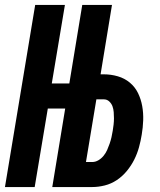

<svg xmlns="http://www.w3.org/2000/svg" viewBox="-27 -755 647 775"><path d="M-7 0 115 -735H235L182 -418H313L296 -317H166L113 0ZM184 0 305 -735H425L379 -455H392Q421 -455 448.5 -447Q476 -439 497 -421.5Q518 -404 530 -379.5Q542 -355 547 -327Q552 -299 551 -269.5Q550 -240 545 -211Q541 -186 534 -160.5Q527 -135 515 -111Q503 -87 485.5 -65.5Q468 -44 445 -28.5Q422 -13 396 -6.5Q370 0 345 0ZM320 -101H345Q358 -101 370 -108Q382 -115 391 -126Q400 -137 405.5 -149.5Q411 -162 415.5 -175Q420 -188 423 -201Q426 -214 428 -227Q430 -239 431.5 -252Q433 -265 433 -277.5Q433 -290 432 -302.5Q431 -315 427 -326Q423 -337 414 -345.5Q405 -354 392 -354H362Z"/></svg>

Font: Iosevka Curly Extended Oblique
Style: Bold
Weight: 700
Width: 7
Italic angle: -9°
Monospace: yes
Designer: Belleve Invis
Foundry: Belleve Invis
Version: Version 11.1.0; ttfautohint (v1.8.3)